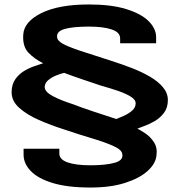

<svg xmlns="http://www.w3.org/2000/svg" viewBox="-20 -700 811 859"><path d="M385 139Q282 139 215.8 118.8Q149.5 98.5 117.5 65Q85.5 31.5 85.5 -7.5V-34.5H245.5V-13Q245.5 13.5 282.2 26.5Q319 39.5 385.5 39.5Q451.5 39.5 492.2 28.5Q533 17.5 527 -11Q525 -30 487 -47Q449 -64 390.2 -81.5Q331.5 -99 268 -120.5Q208 -139.5 154 -163.2Q100 -187 66 -217.5Q32 -248 32 -287Q32 -321.5 48 -344.8Q64 -368 87.2 -382Q110.5 -396 134 -404Q157.5 -412 173 -417Q133 -437 106.8 -464.8Q80.5 -492.5 84 -545Q87.5 -603 165.2 -641.5Q243 -680 378 -680Q477.5 -680 544.2 -659.5Q611 -639 644.8 -605.5Q678.5 -572 678.5 -533.5V-506.5H517.5V-528Q517.5 -555.5 480 -568.2Q442.5 -581 378 -581Q307.5 -581 269.8 -570.5Q232 -560 235.5 -533Q237.5 -514.5 272.2 -498.5Q307 -482.5 361.5 -465.5Q416 -448.5 477.5 -428Q524.5 -413 569.8 -395.5Q615 -378 651.2 -356.8Q687.5 -335.5 709.2 -309.5Q731 -283.5 731 -252.5Q731 -217.5 713.2 -194.5Q695.5 -171.5 671 -157.5Q646.5 -143.5 624.5 -135.8Q602.5 -128 594.5 -124.5Q607 -118.5 629.5 -103.8Q652 -89 668.5 -64.2Q685 -39.5 680 -4Q676.5 32 640.5 64.8Q604.5 97.5 539.8 118.2Q475 139 385 139ZM500.5 -167.5Q514.5 -173 535 -182.2Q555.5 -191.5 571.2 -205.2Q587 -219 587 -238.5Q587 -253.5 566 -267Q545 -280.5 509.8 -292.8Q474.5 -305 431.5 -317Q393 -330 349.8 -344.5Q306.5 -359 267 -374Q251 -370.5 230.8 -362.2Q210.5 -354 195.5 -341.2Q180.5 -328.5 180 -310.5Q180.5 -289 216.2 -270Q252 -251 308.5 -233Q346.5 -218 398.2 -201Q450 -184 500.5 -167.5Z"/></svg>

Font: Anybody ExtraExpanded Regular
Style: Bold
Weight: 700
Width: 8
Designer: Tyler Finck
Foundry: Etcetera Type Company
Version: Version 1.010; ttfautohint (v1.8.3) -l 8 -r 50 -G 200 -x 14 